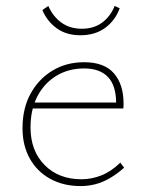

<svg xmlns="http://www.w3.org/2000/svg" viewBox="-20 -623 489 648"><path d="M252 5Q194 5 149.5 -19.5Q105 -44 80.5 -88Q56 -132 56 -190Q56 -258 83.5 -307.5Q111 -357 157.5 -385Q204 -413 264 -413Q332 -413 364.5 -375.5Q397 -338 397 -274Q397 -270 397 -265.5Q397 -261 396 -257H372V-274Q372 -334 344.5 -363Q317 -392 264 -392Q211 -392 170 -367Q129 -342 106 -297.5Q83 -253 83 -193Q83 -114 130.5 -66Q178 -18 255 -18Q289 -18 322 -31Q355 -44 386 -74L399 -57Q374 -35 349.5 -21Q325 -7 301 -1Q277 5 252 5ZM80 -257 85 -277H390V-257ZM251 -504Q204 -504 171.5 -527.5Q139 -551 123 -589L143 -603Q159 -567 187.5 -546.5Q216 -526 256 -526Q297 -526 325 -547Q353 -568 367 -603L384 -595Q369 -554 335 -529Q301 -504 251 -504Z"/></svg>

Font: Ysabeau Office Thin
Style: Regular
Weight: 250
Designer: Christian Thalmann (Catharsis Fonts)
Version: Version 2.001;gftools[0.9.30]; featfreeze: tnum,lnum,ss02